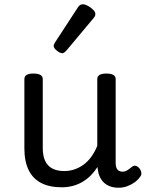

<svg xmlns="http://www.w3.org/2000/svg" viewBox="-20 -859 685 898"><path d="M269 17Q211 17 172 -3.5Q133 -24 113.5 -64.5Q94 -105 94 -166V-489Q94 -502 104.5 -508.5Q115 -515 136 -515Q158 -515 169 -508.5Q180 -502 180 -489V-166Q180 -131 191 -107Q202 -83 224.5 -71Q247 -59 280 -59Q308 -59 332 -68Q356 -77 375.5 -92.5Q395 -108 410 -130Q425 -152 435 -177V-489Q435 -502 445.5 -508.5Q456 -515 478 -515Q499 -515 510 -508.5Q521 -502 521 -489V-96Q521 -82 525 -73Q529 -64 536.5 -60Q544 -56 553 -56Q562 -56 569.5 -59.5Q577 -63 584.5 -69Q592 -75 599 -80Q607 -86 616.5 -83Q626 -80 634 -69Q639 -62 641 -52Q643 -42 636 -33Q626 -18 610 -6.5Q594 5 575 12Q556 19 536 19Q512 19 494.5 12.5Q477 6 465 -6Q453 -18 446 -34Q439 -50 437 -69L436 -78Q422 -56 404.5 -38.5Q387 -21 366 -8.5Q345 4 320.5 10.5Q296 17 269 17ZM272 -610Q261 -610 246 -622Q231 -634 231 -644Q231 -647 232 -650Q233 -653 237 -660L344 -824Q349 -832 354.5 -835.5Q360 -839 368 -839Q378 -839 391.5 -831.5Q405 -824 415.5 -813.5Q426 -803 426 -794Q426 -787 423.5 -782.5Q421 -778 414 -770L291 -623Q279 -610 272 -610Z"/></svg>

Font: Playwrite BR
Style: Regular
Weight: 400
Designer: Veronika Burian, José Scaglione
Foundry: TypeTogether
Version: Version 1.002